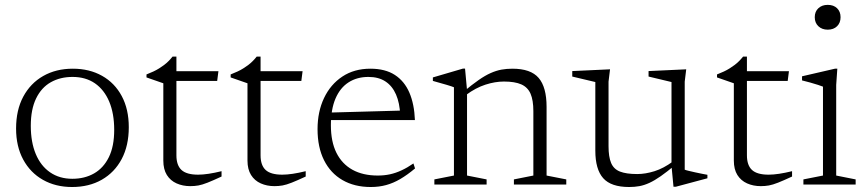

<svg xmlns="http://www.w3.org/2000/svg" viewBox="-20 -740 3476 770"><path d="M270 -23Q319.5 -23 357.2 -44.5Q395 -66 416.5 -109.5Q438 -153 438 -219Q438 -285 418 -332.5Q398 -380 360.8 -405.8Q323.5 -431.5 271 -431.5Q221.5 -431.5 183.8 -410.2Q146 -389 124.8 -345.2Q103.5 -301.5 103.5 -235.5Q103.5 -170 123.5 -122.2Q143.5 -74.5 181 -48.8Q218.5 -23 270 -23ZM269 10Q203 10 152.2 -18.8Q101.5 -47.5 73 -100.2Q44.5 -153 44.5 -224.5Q44.5 -298.5 73.2 -352.2Q102 -406 153.2 -435.2Q204.5 -464.5 272 -464.5Q338.5 -464.5 389.2 -436Q440 -407.5 468.2 -354.8Q496.5 -302 496.5 -230Q496.5 -156 468 -102.2Q439.5 -48.5 388.2 -19.2Q337 10 269 10Z M687.5 -117Q687.5 -77 708 -58.2Q728.5 -39.5 774.5 -39.5Q793 -39.5 816.5 -43Q840 -46.5 868.5 -53.5V-32Q834 -16 812.5 -7.5Q791 1 775.5 3.8Q760 6.5 743 6.5Q713 6.5 688.2 -4.5Q663.5 -15.5 649.2 -38.2Q635 -61 635 -96V-406L567.5 -429.5V-441.5Q582.5 -447.5 595 -453.2Q607.5 -459 618.2 -465.8Q629 -472.5 638.2 -479.5Q647.5 -486.5 656 -495Q664.5 -503.5 672 -513H687.5V-438.5ZM660 -415.5 660.5 -454.5H856L851 -415.5Z M1025 -117Q1025 -77 1045.5 -58.2Q1066 -39.5 1112 -39.5Q1130.5 -39.5 1154 -43Q1177.5 -46.5 1206 -53.5V-32Q1171.5 -16 1150 -7.5Q1128.5 1 1113 3.8Q1097.5 6.5 1080.5 6.5Q1050.5 6.5 1025.8 -4.5Q1001 -15.5 986.8 -38.2Q972.5 -61 972.5 -96V-406L905 -429.5V-441.5Q920 -447.5 932.5 -453.2Q945 -459 955.8 -465.8Q966.5 -472.5 975.8 -479.5Q985 -486.5 993.5 -495Q1002 -503.5 1009.5 -513H1025V-438.5ZM997.5 -415.5 998 -454.5H1193.5L1188.5 -415.5Z M1465.5 -464.5Q1525 -464.5 1563.5 -439.5Q1602 -414.5 1621.8 -368.5Q1641.5 -322.5 1644 -258.5H1300.5L1299 -288.5L1607.5 -297L1585 -279Q1583 -327 1568.2 -361Q1553.5 -395 1526 -413.2Q1498.5 -431.5 1457.5 -431.5Q1412 -431.5 1378 -409.8Q1344 -388 1325.5 -344.8Q1307 -301.5 1307 -237.5Q1307 -172 1329.2 -127.2Q1351.5 -82.5 1393.5 -59.2Q1435.5 -36 1495 -36Q1521 -36 1544 -41Q1567 -46 1590.2 -56.8Q1613.5 -67.5 1638 -84.5L1644.5 -64.5Q1613.5 -38.5 1585.2 -22Q1557 -5.5 1528.5 2.2Q1500 10 1467 10Q1401.5 10 1353.5 -17.8Q1305.5 -45.5 1279.5 -97.5Q1253.5 -149.5 1253.5 -222Q1253.5 -292 1279.5 -346.8Q1305.5 -401.5 1353 -433Q1400.5 -464.5 1465.5 -464.5Z M1853 -378V-36L1931.5 -20.5V0H1722V-20.5L1800.5 -36V-390Q1792.5 -393.5 1771.2 -399.8Q1750 -406 1716 -415.5V-429.5L1837 -465H1845ZM2041 -20.5 2119 -36V-294Q2119 -338 2107.8 -364Q2096.5 -390 2070.8 -401.5Q2045 -413 2001 -413Q1965.5 -413 1926.8 -400.5Q1888 -388 1849.5 -359.5L1838 -371.5Q1873 -400.5 1899.5 -419Q1926 -437.5 1948.2 -447.2Q1970.5 -457 1991.2 -460.8Q2012 -464.5 2035 -464.5Q2108.5 -464.5 2140.2 -427.5Q2172 -390.5 2172 -311.5V-36L2251 -20.5V0H2041Z M2420.5 -153.5Q2420.5 -111 2430.8 -86.5Q2441 -62 2466.2 -52Q2491.5 -42 2535.5 -42Q2568.5 -42 2605 -53.5Q2641.5 -65 2678 -92L2688 -78.5Q2655 -51 2630 -33.5Q2605 -16 2584.2 -6.5Q2563.5 3 2544.2 6.5Q2525 10 2503 10Q2430.5 10 2399 -25.5Q2367.5 -61 2367.5 -136V-411L2275 -433V-455L2426.5 -462L2420.5 -412.5ZM2681 9 2673 -75V-411L2581 -433V-455L2732 -462L2726 -412.5V-59.5Q2730.5 -57.5 2742 -54.8Q2753.5 -52 2768 -48.8Q2782.5 -45.5 2795.8 -43Q2809 -40.5 2817 -39V-25L2690 9Z M2975.5 -117Q2975.5 -77 2996 -58.2Q3016.5 -39.5 3062.5 -39.5Q3081 -39.5 3104.5 -43Q3128 -46.5 3156.5 -53.5V-32Q3122 -16 3100.5 -7.5Q3079 1 3063.5 3.8Q3048 6.5 3031 6.5Q3001 6.5 2976.2 -4.5Q2951.5 -15.5 2937.2 -38.2Q2923 -61 2923 -96V-406L2855.5 -429.5V-441.5Q2870.5 -447.5 2883 -453.2Q2895.5 -459 2906.2 -465.8Q2917 -472.5 2926.2 -479.5Q2935.5 -486.5 2944 -495Q2952.5 -503.5 2960 -513H2975.5V-438.5ZM2948 -415.5 2948.5 -454.5H3144L3139 -415.5Z M3299.5 -621Q3276.5 -621 3262 -634.8Q3247.5 -648.5 3247.5 -671Q3247.5 -693.5 3262 -707Q3276.5 -720.5 3299.5 -720.5Q3323 -720.5 3337 -707Q3351 -693.5 3351 -671Q3351 -648.5 3337 -634.8Q3323 -621 3299.5 -621ZM3338 -464.5 3333.5 -399.5V-36L3411.5 -20.5V0H3202V-20.5L3280.5 -36V-392.5Q3275 -395 3260.8 -399.5Q3246.5 -404 3229.2 -409Q3212 -414 3196.5 -417.5V-434L3328.5 -464.5Z"/></svg>

Font: Newsreader Light
Style: Regular
Weight: 300
Designer: Hugues Gentile
Foundry: Production Type
Version: Version 1.003